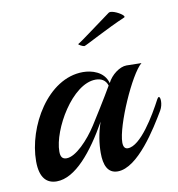

<svg xmlns="http://www.w3.org/2000/svg" viewBox="-73 -686 701 758"><g transform="rotate(-10 277.5 -306.5)"><path d="M545 -201C552 -213 555 -227 555 -238C555 -248 553 -255 549 -255C547 -255 545 -253 542 -248C510 -187 445 -77 394 -77C382 -77 376 -86 376 -103C376 -170 461 -363 505 -399C502 -399 499 -399 495 -399C480 -399 456 -400 445 -400C418 -400 383 -374 368 -343C355 -391 305 -404 271 -404C129 -404 28 -227 28 -89C28 -20 57 3 95 3C170 3 244 -89 306 -199C291 -156 285 -114 285 -77C285 -30 298 6 339 6C420 6 507 -137 545 -201ZM362 -334C358 -327 332 -282 273 -189C239 -136 186 -80 149 -80C132 -80 125 -90 125 -111C125 -199 221 -366 315 -366C337 -366 355 -357 362 -334ZM469 -588C471 -589 471 -590 471 -591C471 -599 437 -619 419 -619C416 -619 414 -618 412 -617C363 -582 286 -523 272 -516C272 -513 289 -504 295 -504C300 -504 398 -558 469 -588Z"/></g></svg>

Font: Playball
Style: Regular
Weight: 400
Designer: Robert E. Leuschke
Foundry: Robert E. Leuschke
Version: Version 1.001